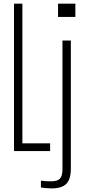

<svg xmlns="http://www.w3.org/2000/svg" viewBox="-20 -820 462 1042"><path d="M56 0V-800H101.5V-42H252V0ZM295 -728V-800H389V-728ZM259 202.5Q247 202.5 230.2 201Q213.5 199.5 202 197.5V160.5Q213.5 162.5 227.8 163.2Q242 164 257.5 164Q291.5 164 305.2 149.8Q319 135.5 319 98V-600H364.5V95.5Q364.5 152.5 340 177.5Q315.5 202.5 259 202.5Z"/></svg>

Font: Big Shoulders Display Thin Light
Style: Regular
Weight: 300
Version: Version 2.002